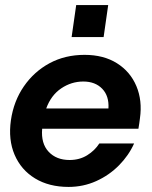

<svg xmlns="http://www.w3.org/2000/svg" viewBox="-20 -724 597 756"><path d="M250 12Q173 12 118 -21.5Q63 -55 37.5 -114.5Q12 -174 23 -251Q34 -326 74 -384Q114 -442 175 -475Q236 -508 313 -508Q388 -508 440.5 -475Q493 -442 517 -385Q541 -328 531 -258Q530 -250 528.5 -239Q527 -228 525 -217H146Q141 -159 171.5 -126.5Q202 -94 254 -94Q293 -94 323 -112.5Q353 -131 371 -159H508Q487 -112 448.5 -73Q410 -34 359 -11Q308 12 250 12ZM308 -403Q261 -403 221 -376Q181 -349 162 -297H407Q410 -346 382.5 -374.5Q355 -403 308 -403ZM262 -578 280 -704H406L388 -578Z"/></svg>

Font: Host Grotesk
Style: Bold Italic
Weight: 700
Italic angle: -8°
Designer: Doğukan Karapınar
Foundry: Element Type
Version: Version 1.003; ttfautohint (v1.8.4.7-5d5b)